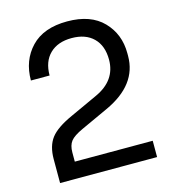

<svg xmlns="http://www.w3.org/2000/svg" viewBox="-111 -842 840 933"><g transform="rotate(-15 309.0 -375.0)"><path d="M76 -120Q76 -186 106 -225.5Q136 -265 216 -301L353 -364Q461 -413 461 -518Q461 -588 421.5 -627Q382 -666 312 -666Q242 -666 202 -627Q162 -588 162 -518H68Q68 -619 130.5 -684.5Q193 -750 312 -750Q430 -750 492.5 -685.5Q555 -621 555 -525V-511Q555 -366 387 -289L250 -226Q204 -205 188 -184.5Q172 -164 172 -128V-82H564V0H76Z"/></g></svg>

Font: Cazoo Sans
Style: Regular
Weight: 400
Designer: Jonathan Barnbrook, Julián Moncada
Foundry: Barnbrook Fonts
Version: Version 2.000;Glyphs 3.3 (3337)